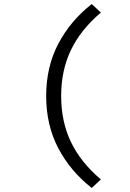

<svg xmlns="http://www.w3.org/2000/svg" viewBox="-20 -752 640 948"><path d="M433 176Q329 95 268.5 -19Q208 -133 208 -278Q208 -423 268.5 -537Q329 -651 433 -732L478 -690Q378 -605 330 -504.5Q282 -404 282 -278Q282 -152 330 -51.5Q378 49 478 134Z"/></svg>

Font: SauceCodePro NFM
Style: Regular
Weight: 400
Monospace: yes
Designer: Paul D. Hunt, Teo Tuominen
Foundry: Adobe
Version: Version 2.042;hotconv 1.1.0;makeotfexe 2.6.0;Nerd Fonts 3.3.